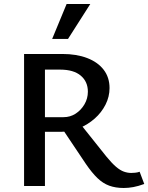

<svg xmlns="http://www.w3.org/2000/svg" viewBox="-20 -927 739 957"><path d="M100 0V-658H290Q362 -658 415 -637.5Q468 -617 497 -579Q526 -541 526 -488Q526 -445 506 -405.5Q486 -366 452 -336Q418 -306 374.5 -288Q331 -270 284 -270H139V-343H297Q330 -343 357 -360.5Q384 -378 401 -407Q418 -436 418 -470Q418 -520 382.5 -550Q347 -580 280 -580H204V0ZM597 10Q556 10 524.5 -1.5Q493 -13 465.5 -39.5Q438 -66 408 -110L284 -295L368 -325L510 -147Q537 -114 558 -96Q579 -78 597.5 -71.5Q616 -65 634 -65Q641 -65 653 -66Q665 -67 676 -71L699 -10Q669 1 644.5 5.5Q620 10 597 10ZM240 -733 312 -907H430L319 -733Z"/></svg>

Font: Ysabeau Office SemiBold
Style: Regular
Weight: 600
Designer: Christian Thalmann (Catharsis Fonts)
Version: Version 2.001;gftools[0.9.30]; featfreeze: tnum,lnum,ss02